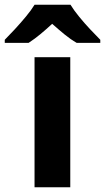

<svg xmlns="http://www.w3.org/2000/svg" viewBox="-71 -786 441 806"><path d="M224 0H74V-546H224ZM225 -766Q239 -743 261.5 -715.5Q284 -688 308 -662.5Q332 -637 350 -619V-606H251Q225 -621 200 -641.5Q175 -662 148 -686Q122 -662 98.5 -642.5Q75 -623 49 -606H-51V-619Q-32 -638 -8.5 -663.5Q15 -689 37.5 -716Q60 -743 74 -766Z"/></svg>

Font: Noto Sans Syriac Eastern
Style: Bold
Weight: 700
Designer: Patrick Giasson and the Monotype Design Team
Foundry: Monotype Imaging Inc.
Version: Version 3.001